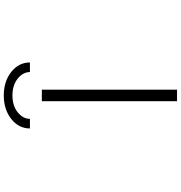

<svg xmlns="http://www.w3.org/2000/svg" viewBox="11 -989 978 1040"><g transform="rotate(-90 500.0 -469.0)"><path d="M471.7 1V-731.4H534.2V1ZM681.6 -795.9H629.9Q628.9 -835 593.3 -862.8Q557.6 -890.6 502.9 -890.6Q448.2 -890.6 412.6 -862.8Q377 -835 376 -795.9H324.2Q324.2 -856.4 375.5 -897Q426.8 -937.5 502.9 -937.5Q579.1 -937.5 630.4 -897Q681.6 -856.4 681.6 -795.9Z"/></g></svg>

Font: GenEi Gothic M Light
Style: Regular
Weight: 300
Designer: o_tamon (Modified); [Source Han Sans]
Ryoko NISHIZUKA  (kana & ideographs); Paul D. Hunt (Latin, Greek & Cyrillic); Wenl
Version: Version 1.1a;Original Version 1.004